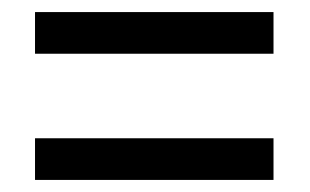

<svg xmlns="http://www.w3.org/2000/svg" viewBox="-20 -511 513 318"><path d="M38 -422V-491H433V-422ZM38 -213V-282H433V-213Z"/></svg>

Font: Noto Sans Myanmar Condensed
Style: Regular
Weight: 400
Width: 3
Designer: Monotype Design Team
Foundry: Monotype Imaging Inc.
Version: Version 2.107; ttfautohint (v1.8.4.7-5d5b)